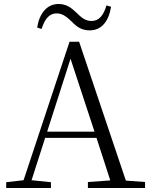

<svg xmlns="http://www.w3.org/2000/svg" viewBox="-20 -941 752 961"><path d="M166 -803 188 -796C204 -846 227 -874 263 -874C297 -874 318 -852 342 -830C363 -808 388 -789 429 -789C489 -789 524 -835 536 -907L513 -914C498 -864 476 -836 438 -836C404 -836 385 -856 361 -879C338 -901 313 -921 273 -921C215 -921 177 -874 166 -803ZM333 -647 453 -282H216ZM420 0H706V-30L610 -37L376 -732H328L98 -39L11 -29V0H235V-29L138 -39L206 -251H463L532 -38L420 -30Z"/></svg>

Font: Noto Serif TC Light
Style: Regular
Weight: 300
Designer: Ryoko NISHIZUKA 西塚涼子 (kana & ideographs); Frank Grießhammer (Latin, Greek & Cyrillic); Wenlong ZHANG 张文龙 (bopomofo); San
Foundry: Adobe
Version: Version 2.001;hotconv 1.1.0;makeotfexe 2.6.0